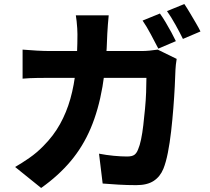

<svg xmlns="http://www.w3.org/2000/svg" viewBox="-20 -872 1040 952"><path d="M773 -805Q786 -787 801 -762Q816 -737 829.5 -712Q843 -687 852 -668L765 -631Q749 -662 728 -701.5Q707 -741 687 -770ZM894 -852Q907 -833 922 -807.5Q937 -782 951.5 -757.5Q966 -733 974 -716L887 -679Q872 -710 850 -749.5Q828 -789 808 -817ZM519 -796Q517 -779 515 -751Q513 -723 512 -705Q508 -557 488 -441.5Q468 -326 429.5 -235.5Q391 -145 330.5 -73Q270 -1 184 60L55 -44Q88 -63 125.5 -89Q163 -115 195 -148Q245 -198 277.5 -256.5Q310 -315 329 -382.5Q348 -450 356 -529Q364 -608 364 -702Q364 -713 363 -731Q362 -749 360 -766.5Q358 -784 356 -796ZM856 -580Q854 -568 852 -551.5Q850 -535 850 -526Q849 -493 846.5 -443Q844 -393 839.5 -335.5Q835 -278 828.5 -221Q822 -164 812.5 -115.5Q803 -67 790 -35Q774 4 742 25Q710 46 656 46Q612 46 568 43.5Q524 41 489 38L471 -110Q507 -103 544 -99.5Q581 -96 610 -96Q635 -96 646.5 -104.5Q658 -113 665 -132Q673 -150 679.5 -181Q686 -212 690.5 -251Q695 -290 699 -332Q703 -374 704.5 -414Q706 -454 706 -486H229Q204 -486 165 -485.5Q126 -485 92 -482V-626Q126 -623 163 -621Q200 -619 228 -619H682Q701 -619 721.5 -621Q742 -623 762 -626Z"/></svg>

Font: Noto Sans SC Thin ExtraBold
Style: Regular
Weight: 800
Version: Version 2.004-H2;hotconv 1.0.118;makeotfexe 2.5.65603